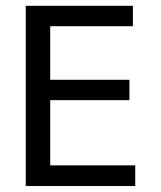

<svg xmlns="http://www.w3.org/2000/svg" viewBox="-20 -624 540 644"><path d="M66.4 -604.5H425.8V-536.1H148.4V-356.4H414.1V-288.1H148.4V-69.3H433.6V0H66.4Z"/></svg>

Font: BabelStone Shapes
Style: Regular
Weight: 400
Designer: Andrew West
Foundry: BabelStone
Version: Version 15.0.0 September 13, 2022